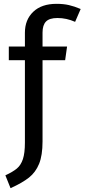

<svg xmlns="http://www.w3.org/2000/svg" viewBox="-20 -770 441 1002"><path d="M202 -600V-527H330L320 -456H202V-32Q202 41 184 85Q166 129 131.5 156.5Q97 184 35 212L8 145Q47 127 68 109.5Q89 92 99.5 60.5Q110 29 110 -26V-456H26V-527H110V-599Q110 -667 153.5 -708.5Q197 -750 275 -750Q311 -750 339.5 -743.5Q368 -737 401 -723L372 -656Q327 -676 280 -676Q238 -676 220 -657.5Q202 -639 202 -600Z"/></svg>

Font: Fira Sans
Style: Regular
Weight: 400
Designer: bBox Type GmbH & Carrois Corporate GbR & Edenspiekermann AG
Foundry: bBox Type GmbH & Carrois Corporate GbR & Edenspiekermann AG
Version: Version 4.301